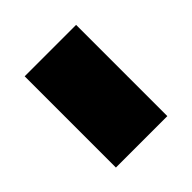

<svg xmlns="http://www.w3.org/2000/svg" viewBox="-32 -536 433 433"><g transform="rotate(45 184.5 -319.0)"><path d="M39 -237V-401H330V-237Z"/></g></svg>

Font: Georama ExtraCondensed Thin ExtraBold
Style: Regular
Weight: 800
Version: Version 1.001